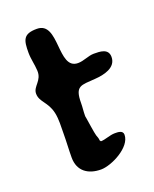

<svg xmlns="http://www.w3.org/2000/svg" viewBox="-101 -679 494 614"><g transform="rotate(-20 146.0 -371.5)"><path d="M138 -125C173 -125 246 -161 246 -204C246 -219 229 -219 218 -219C201 -219 183 -210 168 -210L165 -214C165 -221 162 -227 160 -233C157 -242 151 -286 149 -297C148 -300 148 -302 148 -305C148 -319 150 -332 150 -346C150 -406 170 -400 219 -404C249 -406 292 -415 292 -452C292 -481 263 -481 242 -481C223 -481 205 -470 185 -470C115 -470 174 -618 98 -618C51 -618 47 -598 47 -555C47 -534 53 -513 54 -492C56 -457 25 -449 25 -424C25 -395 52 -386 61 -345C66 -322 64 -297 64 -274C64 -247 62 -220 62 -193C62 -147 94 -125 138 -125Z"/></g></svg>

Font: ChillLongCangKaiShu Bold
Style: Regular
Weight: 700
Version: Version 3.500;Glyphs 3.1.1 (3135)